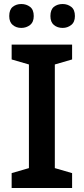

<svg xmlns="http://www.w3.org/2000/svg" viewBox="-20 -936 417 956"><path d="M38 0V-74L124 -99V-615L38 -640V-714H339V-640L253 -615V-99L339 -74V0ZM26 -856Q26 -888 43.5 -902Q61 -916 86 -916Q111 -916 129.5 -902Q148 -888 148 -856Q148 -826 129.5 -811.5Q111 -797 86 -797Q61 -797 43.5 -811.5Q26 -826 26 -856ZM231 -856Q231 -888 248.5 -902Q266 -916 292 -916Q316 -916 334.5 -902Q353 -888 353 -856Q353 -826 334.5 -811.5Q316 -797 292 -797Q266 -797 248.5 -811.5Q231 -826 231 -856Z"/></svg>

Font: Noto Sans Symbols SemiBold
Style: Regular
Weight: 600
Version: Version 2.002